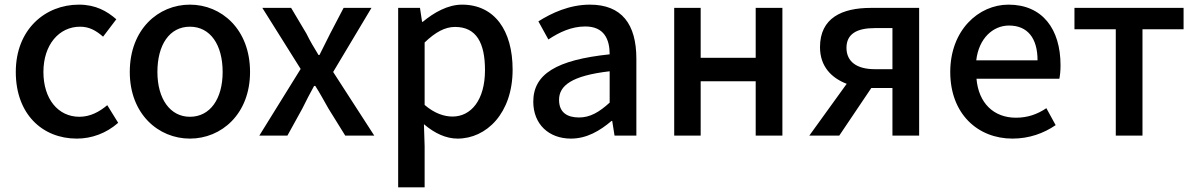

<svg xmlns="http://www.w3.org/2000/svg" viewBox="-20 -584 5148 827"><path d="M311 13C375 13 438 -10 489 -55L442 -131C409 -103 369 -81 322 -81C230 -81 167 -158 167 -274C167 -391 234 -469 325 -469C364 -469 393 -453 424 -426L481 -501C441 -536 392 -564 320 -564C175 -564 48 -458 48 -274C48 -93 162 13 311 13Z M798 13C934 13 1057 -93 1057 -274C1057 -458 934 -564 798 -564C662 -564 539 -458 539 -274C539 -93 662 13 798 13ZM798 -81C713 -81 658 -158 658 -274C658 -391 710 -469 798 -469C886 -469 939 -391 939 -274C939 -158 885 -81 798 -81Z M1097 0H1218L1282 -116C1299 -151 1316 -183 1333 -214H1338C1358 -183 1376 -149 1395 -116L1467 0H1592L1415 -274L1580 -550H1460L1402 -439C1387 -408 1371 -378 1356 -347H1352C1333 -378 1315 -408 1300 -439L1234 -550H1110L1275 -287Z M1695 223H1809V45L1806 -49C1853 -9 1902 13 1951 13C2075 13 2188 -96 2188 -284C2188 -453 2110 -564 1970 -564C1909 -564 1849 -530 1801 -490H1798L1789 -550H1695ZM1929 -82C1894 -82 1852 -95 1809 -132V-401C1856 -446 1897 -468 1940 -468C2032 -468 2069 -399 2069 -282C2069 -153 2009 -82 1929 -82Z M2439 13C2507 13 2563 -20 2614 -63H2617L2627 0H2721V-331C2721 -480 2658 -564 2521 -564C2433 -564 2356 -528 2299 -492L2342 -414C2389 -445 2441 -470 2501 -470C2582 -470 2606 -415 2606 -350C2377 -326 2277 -265 2277 -146C2277 -49 2344 13 2439 13ZM2474 -78C2425 -78 2388 -98 2388 -154C2388 -215 2442 -258 2606 -277V-142C2561 -101 2522 -78 2474 -78Z M2884 0H2998V-234H3235V0H3350V-550H3235V-335H2998V-550H2884Z M3731 -550C3607 -550 3512 -507 3512 -381C3512 -297 3562 -248 3627 -223L3466 0H3595L3733 -205H3824V0H3939V-550ZM3824 -286H3748C3671 -286 3626 -318 3626 -378C3626 -438 3671 -463 3748 -463H3824Z M4341 13C4413 13 4476 -10 4527 -45L4487 -118C4447 -91 4405 -77 4356 -77C4260 -77 4195 -140 4186 -245H4543C4546 -260 4548 -279 4548 -303C4548 -459 4470 -564 4324 -564C4195 -564 4073 -454 4073 -274C4073 -93 4192 13 4341 13ZM4185 -324C4196 -420 4258 -474 4326 -474C4406 -474 4449 -420 4449 -324Z M4786 0H4901V-458H5078V-550H4608V-458H4786Z"/></svg>

Font: Spoqa Han Sans Neo Medium
Style: Regular
Weight: 500
Designer: [Spoqa Han Sans Neo] Dong-huui Kim  Younghwa Kang  Yujin Lee  [Noto Sans] Ryoko NISHIZUKA  (kana & ideographs); Paul D. 
Foundry: Spoqa (http://www.spoqa-han-sans.com)
Version: Version 1.000